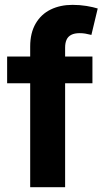

<svg xmlns="http://www.w3.org/2000/svg" viewBox="-20 -782 438 802"><path d="M283 -761.7Q313.7 -761.7 341.5 -757.1Q369.3 -752.4 388.2 -746.5L361.7 -636Q359.5 -636.8 358 -637Q347.3 -639.9 336 -641.7Q324.8 -643.5 313 -643.5Q291.2 -643.5 277.7 -636.5Q264.1 -629.5 258.1 -616.1Q252 -602.8 252 -583V0H106.1V-587.8Q106.1 -644.3 128.9 -683.5Q151.7 -722.7 191.7 -742.2Q231.7 -761.7 283 -761.7ZM366.1 -434.3H9.8V-545.9H366.1Z"/></svg>

Font: Raveo Variable
Style: Regular
Weight: 400
Designer: Jakub Foglar, Rasmus Andersson (Inter)
Foundry: Jakubfoglar.com
Version: Version 1.000;Glyphs 3.2.3 (3260)